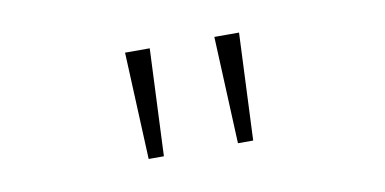

<svg xmlns="http://www.w3.org/2000/svg" viewBox="-36 -778 722 360"><g transform="rotate(-10 325.0 -598.0)"><path d="M223.5 -496 214.5 -700H261.5L252.5 -496ZM393.5 -496 384.5 -700H431.5L422.5 -496Z"/></g></svg>

Font: Trispace Thin
Style: Regular
Weight: 100
Designer: Tyler Finck
Foundry: Etcetera Type Company
Version: Version 1.210